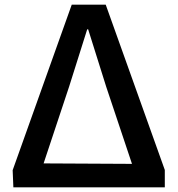

<svg xmlns="http://www.w3.org/2000/svg" viewBox="-20 -769 760 819"><path d="M37 30H683V-44L431 -749H286L34 -43ZM166 -72 275 -400 352 -644H356L433 -399L543 -70Z"/></svg>

Font: GenEiGothic-pro-SemiBold
Style: Regular
Weight: 500
Designer: Ryoko NISHIZUKA (kana & ideographs); Paul D. Hunt (Latin, Greek & Cyrillic); Wenlong ZHANG (bopomofo); Sandoll Communica
Foundry: Adobe Systems Incorporated; o_tamon
Version: Version 1.000.140830